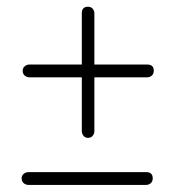

<svg xmlns="http://www.w3.org/2000/svg" viewBox="-20 -628 506 555"><path d="M45.5 -423.5Q45.5 -431.5 51.5 -436.5Q57.5 -441.5 65.5 -441.5H405.5Q424.5 -441.5 424.5 -423.5Q424.5 -414.5 418.8 -409.5Q413 -404.5 405.5 -404.5H65Q57.5 -404.5 51.5 -409.5Q45.5 -414.5 45.5 -423.5ZM234.2 -229.5Q226.3 -229.5 221.4 -235.5Q216.5 -241.5 216.5 -249.5V-589.5Q216.5 -608.5 234.2 -608.5Q243 -608.5 247.9 -602.8Q252.8 -597 252.8 -589.5V-249Q252.8 -241.5 247.9 -235.5Q243 -229.5 234.2 -229.5ZM42.5 -112.5Q42.5 -120.5 48.5 -125.5Q54.5 -130.5 62.5 -130.5H402.5Q421.5 -130.5 421.5 -112.5Q421.5 -103.5 415.8 -98.5Q410 -93.5 402.5 -93.5H62Q54.5 -93.5 48.5 -98.5Q42.5 -103.5 42.5 -112.5Z"/></svg>

Font: Fraunces 144pt Soft
Style: Regular
Weight: 400
Version: Version 1.000;[0bf87f6ff]